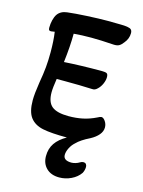

<svg xmlns="http://www.w3.org/2000/svg" viewBox="-129 -718 762 1022"><g transform="rotate(15 252.5 -207.0)"><path d="M203 137Q203 96 223.5 66Q244 36 285 13Q199 13 152.5 3.5Q106 -6 82 -37Q58 -68 58 -132Q58 -167 68 -231Q77 -282 80.5 -320Q84 -358 84 -403Q84 -466 77 -514L57 -511Q49 -511 46 -514.5Q43 -518 43 -528Q43 -549 48 -569.5Q53 -590 62 -603Q79 -627 114 -631Q155 -636 221.5 -639.5Q288 -643 336 -643Q428 -643 445 -639Q459 -637 465 -630.5Q471 -624 471 -611Q471 -581 450 -556Q438 -540 427 -534Q416 -528 397 -529Q323 -534 274 -534Q221 -534 177 -530Q177 -462 166 -371Q257 -377 373 -377Q394 -377 401 -372.5Q408 -368 408 -352Q408 -335 399.5 -315.5Q391 -296 377 -283Q370 -276 363 -273Q356 -270 345 -271Q280 -274 197 -274H152Q144 -224 144 -198Q144 -144 172 -121.5Q200 -99 264 -99Q305 -99 341 -106.5Q377 -114 414 -132Q428 -140 435 -140Q446 -140 456.5 -124.5Q467 -109 467 -91Q467 -69 451 -50Q435 -31 407 -16Q358 8 335 32Q318 47 308 67.5Q298 88 298 105Q298 136 343 136Q352 136 364.5 132.5Q377 129 388 122Q396 117 404 117Q415 117 419.5 123.5Q424 130 424 138Q424 156 415 173Q397 199 365.5 214Q334 229 300 229Q255 229 229 203.5Q203 178 203 137Z"/></g></svg>

Font: AkayaTelivigala
Style: Regular
Weight: 400
Designer: Vaishnavi Murthy Yerkadithaya ( vaishnavimurthy@gmail.com ), Juan Luis Blanco Aristondo ( juan@blancoletters.com )
Version: Version 1.000